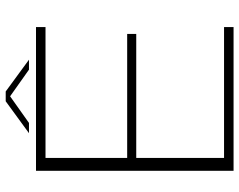

<svg xmlns="http://www.w3.org/2000/svg" viewBox="-101 -717 818 656"><g transform="rotate(-90 308.0 -389.0)"><path d="M52.5 0H543.5V-32.5H96.5V-332.5H520V-363.5H96.5V-642.5H543.5V-675H52.5ZM181 -699H216L307 -763.5L398 -699H432L323.5 -778.5H290Z"/></g></svg>

Font: Anybody SemiExpanded ExtraLight
Style: Regular
Weight: 250
Width: 6
Version: Version 1.113;gftools[0.9.25]